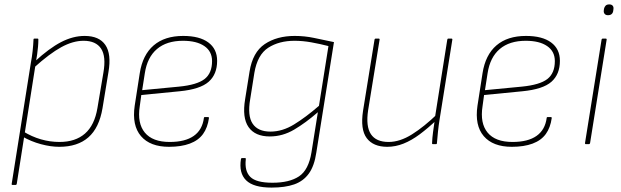

<svg xmlns="http://www.w3.org/2000/svg" viewBox="-20 -654 2818 871"><path d="M249 12Q210 12 165.5 0Q121 -12 81 -35L85 -58Q124 -34 165.5 -22Q207 -10 250 -10Q322 -10 365.5 -48Q409 -86 422 -164L449 -324Q462 -398 438.5 -433.5Q415 -469 359 -469Q311 -469 258 -440Q205 -411 134 -347L138 -375Q203 -435 257 -463Q311 -491 364 -491Q430 -491 458 -450Q486 -409 472 -327L445 -163Q430 -74 381 -31Q332 12 249 12ZM37 185Q32 185 33 180L120 -369Q125 -395 128 -422.5Q131 -450 132 -475Q132 -479 136 -479H151Q154 -479 154 -475Q154 -459 152.5 -442Q151 -425 148.5 -407.5Q146 -390 143 -373L141 -360L56 180Q55 185 50 185Z M747 12Q661 12 619.5 -36.5Q578 -85 591 -174L614 -322Q627 -405 677 -448Q727 -491 811 -491Q885 -491 925 -461.5Q965 -432 965 -378Q965 -317 926.5 -283Q888 -249 795 -240L621 -223L614 -172Q602 -95 637 -52.5Q672 -10 750 -10Q820 -10 859 -37.5Q898 -65 905 -119Q905 -123 909 -123H924Q928 -123 928 -119Q922 -75 901 -46Q880 -17 841 -2.5Q802 12 747 12ZM625 -245 792 -261Q874 -269 908 -295.5Q942 -322 942 -377Q942 -421 907 -445Q872 -469 810 -469Q736 -469 692 -431.5Q648 -394 637 -322Z M1317 -491Q1362 -491 1404.5 -482Q1447 -473 1495 -463L1415 38Q1406 99 1381 133.5Q1356 168 1314.5 182.5Q1273 197 1212 197Q1130 197 1096.5 164Q1063 131 1073 68Q1074 63 1077 63H1092Q1096 63 1095 69Q1089 122 1115.5 148.5Q1142 175 1216 175Q1293 175 1336.5 146Q1380 117 1393 37L1422 -145Q1367 -97 1314.5 -66Q1262 -35 1204 -35Q1137 -35 1107.5 -77.5Q1078 -120 1092 -204L1112 -329Q1126 -417 1181 -454Q1236 -491 1317 -491ZM1207 -57Q1261 -57 1314 -89.5Q1367 -122 1427 -174L1470 -445Q1431 -455 1392 -462Q1353 -469 1316 -469Q1246 -469 1197 -437.5Q1148 -406 1134 -324L1115 -204Q1102 -129 1126 -93Q1150 -57 1207 -57Z M1737 12Q1673 12 1643.5 -27.5Q1614 -67 1627 -152L1679 -474Q1680 -479 1685 -479H1697Q1703 -479 1702 -474L1650 -154Q1639 -81 1662.5 -45.5Q1686 -10 1743 -10Q1794 -10 1849 -44.5Q1904 -79 1965 -138L1961 -110Q1922 -73 1884.5 -45Q1847 -17 1810.5 -2.5Q1774 12 1737 12ZM1943 0Q1940 0 1940 -4Q1941 -29 1944.5 -55Q1948 -81 1952 -108L1953 -120L2009 -474Q2010 -479 2014 -479H2027Q2033 -479 2032 -474L1974 -111Q1970 -86 1967 -58Q1964 -30 1962 -4Q1962 0 1958 0Z M2302 12Q2216 12 2174.5 -36.5Q2133 -85 2146 -174L2169 -322Q2182 -405 2232 -448Q2282 -491 2366 -491Q2440 -491 2480 -461.5Q2520 -432 2520 -378Q2520 -317 2481.5 -283Q2443 -249 2350 -240L2176 -223L2169 -172Q2157 -95 2192 -52.5Q2227 -10 2305 -10Q2375 -10 2414 -37.5Q2453 -65 2460 -119Q2460 -123 2464 -123H2479Q2483 -123 2483 -119Q2477 -75 2456 -46Q2435 -17 2396 -2.5Q2357 12 2302 12ZM2180 -245 2347 -261Q2429 -269 2463 -295.5Q2497 -322 2497 -377Q2497 -421 2462 -445Q2427 -469 2365 -469Q2291 -469 2247 -431.5Q2203 -394 2192 -322Z M2638 0Q2633 0 2634 -6L2709 -474Q2710 -479 2715 -479H2727Q2733 -479 2732 -474L2657 -6Q2656 0 2651 0ZM2738 -585Q2728 -585 2723 -591Q2718 -597 2719 -606L2720 -614Q2722 -623 2727.5 -628.5Q2733 -634 2744 -634Q2754 -634 2759 -628.5Q2764 -623 2763 -614L2762 -606Q2761 -596 2755 -590.5Q2749 -585 2738 -585Z"/></svg>

Font: Sofia Sans Thin
Style: Italic
Weight: 250
Italic angle: -9°
Version: Version 4.100-B